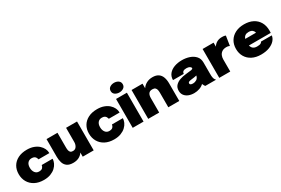

<svg xmlns="http://www.w3.org/2000/svg" viewBox="88 -1907 4472 3058"><g transform="rotate(-30 2324.0 -378.0)"><path d="M328 13Q232.5 13 164 -23.5Q95.5 -60 59 -123.5Q22.5 -187 22.5 -268Q22.5 -349.5 59 -411Q95.5 -472.5 164 -507.2Q232.5 -542 328 -542Q398.5 -542 452 -522Q505.5 -502 541.2 -469.2Q577 -436.5 595.2 -397.5Q613.5 -358.5 613.5 -320V-315.5H414Q414 -321 412.5 -326Q408.5 -339 400 -353Q391.5 -367 374.2 -376.8Q357 -386.5 326 -386.5Q280.5 -386.5 253.8 -355.2Q227 -324 227 -268Q227 -213 253.8 -177.8Q280.5 -142.5 326 -142.5Q370.5 -142.5 390 -162.2Q409.5 -182 413.5 -212H613.5Q613.5 -174 595.2 -134.2Q577 -94.5 541.2 -61.2Q505.5 -28 452 -7.5Q398.5 13 328 13Z M869.5 10.5Q795 10.5 755.2 -19.8Q715.5 -50 700.8 -99.5Q686 -149 686 -205.5V-531H887.5V-260Q887.5 -231.5 892.2 -207.8Q897 -184 912 -169.8Q927 -155.5 957 -155.5Q1001.5 -155.5 1023.5 -190.8Q1045.5 -226 1045.5 -270V-531H1247V0H1045.5V-76.5Q1018 -34.5 973.5 -12Q929 10.5 869.5 10.5Z M1620 13Q1524.5 13 1456 -23.5Q1387.5 -60 1351 -123.5Q1314.5 -187 1314.5 -268Q1314.5 -349.5 1351 -411Q1387.5 -472.5 1456 -507.2Q1524.5 -542 1620 -542Q1690.5 -542 1744 -522Q1797.5 -502 1833.2 -469.2Q1869 -436.5 1887.2 -397.5Q1905.5 -358.5 1905.5 -320V-315.5H1706Q1706 -321 1704.5 -326Q1700.5 -339 1692 -353Q1683.5 -367 1666.2 -376.8Q1649 -386.5 1618 -386.5Q1572.5 -386.5 1545.8 -355.2Q1519 -324 1519 -268Q1519 -213 1545.8 -177.8Q1572.5 -142.5 1618 -142.5Q1662.5 -142.5 1682 -162.2Q1701.5 -182 1705.5 -212H1905.5Q1905.5 -174 1887.2 -134.2Q1869 -94.5 1833.2 -61.2Q1797.5 -28 1744 -7.5Q1690.5 13 1620 13Z M2064 -593.5Q2019.5 -593.5 1986.2 -616.5Q1953 -639.5 1953 -682Q1953 -725 1986.2 -747.8Q2019.5 -770.5 2064 -770.5Q2108.5 -770.5 2141.8 -747.8Q2175 -725 2175 -682Q2175 -639 2141.8 -616.2Q2108.5 -593.5 2064 -593.5ZM1964.5 0V-531H2164V0Z M2250 0V-531H2451.5V-447Q2481.5 -492.5 2530 -517.2Q2578.5 -542 2637.5 -542Q2705.5 -542 2745.5 -514.2Q2785.5 -486.5 2803.2 -437.5Q2821 -388.5 2821 -325.5V0H2619.5V-266Q2619.5 -293.5 2614.8 -318.5Q2610 -343.5 2593.2 -359.5Q2576.5 -375.5 2540 -375.5Q2492.5 -375.5 2472 -346.5Q2451.5 -317.5 2451.5 -266V0Z M3092.5 12Q3035.5 12 2990.5 -6.2Q2945.5 -24.5 2919.5 -59.2Q2893.5 -94 2893.5 -144Q2893.5 -203 2927.2 -239Q2961 -275 3013.8 -293.5Q3066.5 -312 3123 -317Q3203.5 -324.5 3231.5 -330Q3259.5 -335.5 3259.5 -349.5V-350Q3259.5 -368.5 3237.2 -381.8Q3215 -395 3178 -395Q3099 -395 3099 -337.5H2900.5Q2900.5 -404.5 2938 -450Q2975.5 -495.5 3038.8 -518.8Q3102 -542 3179.5 -542Q3253 -542 3317.2 -520Q3381.5 -498 3421.5 -452.8Q3461.5 -407.5 3461.5 -337V-130.5Q3461.5 -108.5 3462.5 -88Q3463.5 -67.5 3468.5 -50Q3474 -31.5 3483 -18.2Q3492 -5 3497.5 0H3300.5Q3296 -4.5 3287.5 -16.5Q3279 -28.5 3273.5 -44Q3272 -49 3270.5 -53.5Q3239.5 -22 3191.8 -5Q3144 12 3092.5 12ZM3152.5 -131Q3185 -131 3216.8 -149.8Q3248.5 -168.5 3259 -215.5Q3235.5 -210 3211 -206.2Q3186.5 -202.5 3163.5 -200Q3129 -196.5 3112.2 -188.8Q3095.5 -181 3095.5 -164Q3095.5 -131 3152.5 -131Z M3556.5 0V-531H3758.5V-457.5Q3783.5 -498 3823 -520Q3862.5 -542 3914.5 -542Q3947 -542 3963.8 -537.8Q3980.5 -533.5 3984.5 -531L3957 -355Q3952.5 -357.5 3937 -362.8Q3921.5 -368 3899.5 -368Q3847.5 -368 3816.5 -346.8Q3785.5 -325.5 3772 -292.5Q3758.5 -259.5 3758.5 -224V0Z M4619 -168Q4614 -121 4577.8 -79.8Q4541.5 -38.5 4476.8 -12.8Q4412 13 4321.5 13Q4228 13 4159.5 -22.2Q4091 -57.5 4054 -120.2Q4017 -183 4017 -264.5Q4017 -348 4055 -410.5Q4093 -473 4161.8 -507.5Q4230.5 -542 4321.5 -542Q4415.5 -542 4483.8 -506.8Q4552 -471.5 4589 -406.8Q4626 -342 4626 -253Q4626 -238 4625.5 -227.5Q4625 -217 4624 -210.5H4223Q4232.5 -172 4258.2 -151.5Q4284 -131 4330 -131Q4378.5 -131 4398.2 -143.2Q4418 -155.5 4420 -168ZM4324 -400Q4247 -400 4225 -330.5H4423Q4419.5 -355 4396.5 -377.5Q4373.5 -400 4324 -400Z"/></g></svg>

Font: Epilogue Black
Style: Regular
Weight: 900
Designer: Tyler Finck
Foundry: Etcetera Type Co
Version: Version 2.111; ttfautohint (v1.8.3)